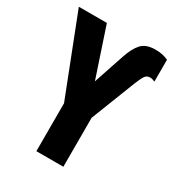

<svg xmlns="http://www.w3.org/2000/svg" viewBox="-173 -829 863 937"><g transform="rotate(30 259.0 -360.0)"><path d="M173 0V-270L0 -714H158L250 -438L307 -608Q325 -663 350.5 -691.5Q376 -720 430 -720Q471 -720 502 -705V-582Q487 -589 475 -589Q458 -589 448.5 -577.5Q439 -566 424 -529L325 -276V0Z"/></g></svg>

Font: Noto Sans ExtraCondensed ExtraBold
Style: Regular
Weight: 800
Width: 2
Designer: Monotype Design Team
Foundry: Monotype Imaging Inc.
Version: Version 2.013; ttfautohint (v1.8.4.7-5d5b)